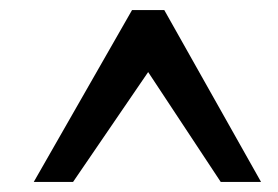

<svg xmlns="http://www.w3.org/2000/svg" viewBox="-20 -693 552 381"><path d="M274 -550 418 -332H498L306 -673H242L47 -332H125Z"/></svg>

Font: fbb
Style: Bold
Weight: 400
Designer: David J. Perry, Michael Sharpe
Version: Version 1.045